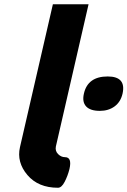

<svg xmlns="http://www.w3.org/2000/svg" viewBox="-20 -780 600 904"><path d="M253 104Q160 104 109 44Q58 -16 74 -87L229 -760H397L243 -90Q239 -69 253.5 -54.5Q268 -40 286 -40Q320 -40 307 16Q299 48 284.5 76Q270 104 253 104ZM487 -420Q575 -420 557 -339Q548 -300 519.5 -279Q491 -258 450 -258Q405 -258 385.5 -279Q366 -300 375 -339Q393 -420 487 -420Z"/></svg>

Font: Passageway
Style: BdIt
Weight: 700
Foundry: Ascender Corporation
Version: Version 1.11